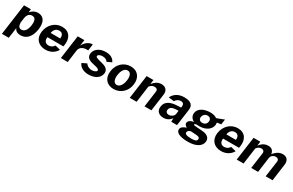

<svg xmlns="http://www.w3.org/2000/svg" viewBox="190 -2004 5540 3635"><g transform="rotate(30 2960.0 -187.0)"><path d="M4 161H154L186 -69C212 -2 273 10 321 10C438 10 537 -74 563 -262C589 -441 515 -526 403 -526C326 -526 268 -482 238 -445L247 -516H97ZM280 -91C233 -91 207 -125 204 -200L218 -304C230 -384 272 -424 330 -424C385 -424 428 -389 411 -264C394 -140 343 -91 280 -91Z M782 -215H1131L1138 -256C1160 -411 1087 -526 929 -526C773 -526 658 -406 636 -252C614 -92 711 10 864 10C968 10 1057 -37 1108 -126L995 -155C969 -114 927 -88 876 -88C807 -88 770 -138 782 -215ZM796 -315C804 -379 844 -435 917 -435C986 -435 1013 -384 1004 -315Z M1200 0H1350L1387 -274C1396 -333 1449 -395 1576 -384L1595 -526C1509 -526 1437 -464 1398 -388L1416 -516H1271Z M1806 10C1941 10 2045 -53 2060 -157C2067 -207 2052 -272 1937 -303L1847 -327C1789 -344 1768 -354 1771 -376C1774 -406 1822 -425 1868 -425C1925 -425 1966 -403 1984 -370L2083 -416C2059 -476 1998 -526 1885 -526C1749 -526 1653 -456 1641 -356C1630 -279 1679 -233 1773 -212L1852 -193C1896 -182 1926 -168 1922 -141C1918 -112 1863 -93 1821 -93C1753 -93 1704 -128 1685 -163L1584 -114C1608 -45 1686 10 1806 10Z M2353 10C2507 10 2625 -100 2646 -256C2668 -413 2584 -526 2429 -526C2281 -526 2159 -417 2137 -255C2115 -99 2200 10 2353 10ZM2369 -87C2291 -87 2277 -183 2288 -261C2299 -340 2338 -430 2415 -430C2492 -430 2508 -340 2496 -261C2486 -182 2445 -87 2369 -87Z M2706 0H2856L2905 -358C2931 -396 2971 -417 3011 -417C3055 -417 3083 -391 3077 -349L3029 0H3179L3231 -372C3244 -466 3193 -526 3100 -526C3029 -526 2970 -490 2913 -422L2926 -516H2777Z M3444 10C3514 10 3575 -20 3613 -80V0H3739L3789 -363C3802 -462 3754 -526 3595 -526C3475 -526 3383 -468 3342 -376L3460 -362C3493 -414 3535 -432 3575 -432C3626 -432 3650 -403 3644 -354L3641 -326L3580 -323C3398 -319 3309 -261 3294 -149C3279 -47 3346 10 3444 10ZM3508 -89C3463 -89 3430 -116 3438 -163C3447 -229 3513 -244 3580 -248L3629 -250L3619 -172C3612 -129 3558 -89 3508 -89Z M4072 171C4252 171 4356 102 4370 3C4381 -76 4331 -136 4202 -145C4158 -148 4118 -150 4098 -152C4040 -155 4012 -157 4013 -174C4015 -184 4027 -192 4061 -194C4075 -193 4101 -192 4114 -192C4268 -192 4358 -276 4370 -363C4372 -378 4370 -392 4369 -400C4365 -413 4369 -419 4388 -422C4410 -425 4432 -427 4457 -431L4474 -545C4438 -532 4388 -512 4347 -496C4337 -493 4314 -483 4311 -486C4278 -508 4240 -524 4170 -524C4034 -524 3918 -467 3904 -362C3895 -305 3920 -247 3987 -213C3913 -201 3875 -166 3869 -129C3865 -96 3886 -73 3915 -57C3923 -53 3923 -49 3914 -46C3858 -27 3816 0 3809 45C3799 118 3886 171 4072 171ZM4130 -275C4076 -275 4047 -308 4053 -358C4061 -409 4100 -446 4153 -446C4208 -446 4236 -409 4228 -358C4221 -308 4184 -275 4130 -275ZM4108 87C4003 87 3953 71 3959 27C3963 -3 3995 -32 4043 -29L4154 -22C4205 -18 4227 1 4222 32C4218 68 4189 87 4108 87Z M4622 -215H4971L4978 -256C5000 -411 4927 -526 4769 -526C4613 -526 4498 -406 4476 -252C4454 -92 4551 10 4704 10C4808 10 4897 -37 4948 -126L4835 -155C4809 -114 4767 -88 4716 -88C4647 -88 4610 -138 4622 -215ZM4636 -315C4644 -379 4684 -435 4757 -435C4826 -435 4853 -384 4844 -315Z M5044 0H5194L5243 -357C5268 -395 5306 -417 5345 -417C5387 -417 5415 -391 5409 -348L5361 0H5511L5556 -331C5558 -341 5560 -348 5565 -361C5579 -391 5622 -417 5662 -417C5703 -417 5731 -391 5726 -348L5677 0H5828L5878 -369C5892 -468 5840 -526 5754 -526C5699 -526 5635 -508 5559 -415C5552 -479 5515 -527 5435 -527C5379 -527 5309 -505 5250 -422L5263 -516H5115Z"/></g></svg>

Font: United Sans
Style: Bold Italic
Weight: 700
Italic angle: -8°
Designer: Pablo Impallari, Rodrigo Fuenzalida (Modified by Dan O. Williams)
Version: Version 1.000;PS 001.000;hotconv 1.0.88;makeotf.lib2.5.64775